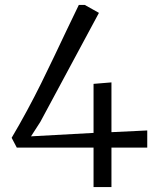

<svg xmlns="http://www.w3.org/2000/svg" viewBox="-20 -763 643 783"><path d="M361.5 0V-161H48.5L27.5 -201Q60 -256 90 -311.5Q120 -367 147.5 -422.5Q175 -478 201 -532.8Q227 -587.5 252 -640.2Q277 -693 301.5 -743H325.5L383.5 -710.5L144.5 -266L106.5 -207L361.5 -221V-421L434.5 -427V-224L580.5 -231V-161H434.5V0Z"/></svg>

Font: Merriweather Light 18pt Light
Style: Regular
Weight: 300
Version: Version 2.100